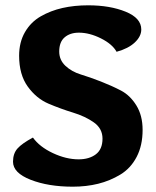

<svg xmlns="http://www.w3.org/2000/svg" viewBox="-20 -693 587 723"><path d="M419 -498Q403 -527 360 -548.5Q317 -570 277 -570Q244 -570 223.5 -552.5Q203 -535 203 -499Q203 -467 226.5 -445Q250 -423 284.5 -412.5Q319 -402 360 -386Q401 -370 435.5 -352Q470 -334 493.5 -296Q517 -258 517 -204Q517 -145 494.5 -102Q472 -59 433 -35.5Q394 -12 349.5 -1Q305 10 254 10Q162 10 95.5 -16Q29 -42 29 -84Q29 -115 46 -134Q63 -153 104 -175Q129 -140 179 -116.5Q229 -93 276 -93Q316 -93 341 -112Q366 -131 366 -171Q366 -209 333.5 -232Q301 -255 255 -269Q209 -283 163 -302.5Q117 -322 84.5 -367Q52 -412 52 -483Q52 -534 74 -572Q96 -610 133.5 -631.5Q171 -653 215.5 -663Q260 -673 312 -673Q394 -673 453 -649Q512 -625 512 -582Q512 -556 487.5 -533Q463 -510 419 -498Z"/></svg>

Font: Overlock
Style: Black
Weight: 900
Designer: Dario Muhafara
Foundry: Dario Manuel Muhafara
Version: Version 1.001